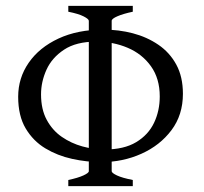

<svg xmlns="http://www.w3.org/2000/svg" viewBox="-20 -635 695 655"><path d="M326 -82Q276 -82 226 -93Q176 -104 134.5 -129Q93 -154 67.5 -197Q42 -240 42 -305Q42 -369 78 -421Q114 -473 179.5 -503.5Q245 -534 333 -534Q385 -534 433 -521.5Q481 -509 520 -482.5Q559 -456 581.5 -414.5Q604 -373 604 -315Q604 -243 565 -191Q526 -139 462.5 -110.5Q399 -82 326 -82ZM213 0V-21Q246 -28 264.5 -36.5Q283 -45 283 -51V-564Q283 -570 265.5 -579Q248 -588 213 -595V-615H433V-595Q400 -588 380.5 -579.5Q361 -571 361 -564V-51Q361 -45 379 -36.5Q397 -28 433 -21V0ZM308 -493Q240 -493 198.5 -465.5Q157 -438 138.5 -397Q120 -356 120 -313Q120 -262 139.5 -226Q159 -190 191 -168Q223 -146 261 -135.5Q299 -125 337 -125Q403 -125 444.5 -150Q486 -175 505.5 -216Q525 -257 525 -306Q525 -367 495 -409Q465 -451 415.5 -472Q366 -493 308 -493Z"/></svg>

Font: ChillKai
Style: Regular
Weight: 400
Designer: ChillType
Foundry: 寒蝉字型
Version: Version 2.000